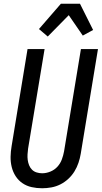

<svg xmlns="http://www.w3.org/2000/svg" viewBox="-20 -997 543 1025"><path d="M205 8Q176 8 149 2Q122 -4 100 -19Q78 -34 63.5 -56.5Q49 -79 42.5 -105.5Q36 -132 36.5 -160Q37 -188 42 -217L127 -735H218L130 -204Q128 -189 127 -173.5Q126 -158 128 -143Q130 -128 135.5 -114.5Q141 -101 151 -91Q161 -81 175.5 -76.5Q190 -72 205 -72Q227 -72 249 -81Q271 -90 286.5 -107Q302 -124 310 -145.5Q318 -167 322 -189L412 -735H503L411 -176Q407 -152 399 -128Q391 -104 377.5 -82Q364 -60 344.5 -42Q325 -24 302 -12.5Q279 -1 254 3.5Q229 8 205 8ZM235 -802 188 -842 305 -977H407L477 -837L422 -807L347 -916Z"/></svg>

Font: Iosevka Medium
Style: Italic
Weight: 500
Italic angle: -9°
Monospace: yes
Designer: Belleve Invis
Foundry: Belleve Invis
Version: Version 32.5.0; ttfautohint (v1.8.4)